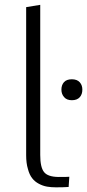

<svg xmlns="http://www.w3.org/2000/svg" viewBox="-20 -782 366 806"><path d="M314.9 -374Q325.7 -386.2 325.7 -405.8Q325.7 -424.3 314.9 -436.5Q303.7 -449.2 281.7 -449.2Q259.3 -449.2 248.5 -437Q237.8 -424.8 237.8 -405.8Q237.8 -387.2 249 -374.5Q259.8 -361.3 281.7 -361.3Q303.7 -361.3 314.9 -374ZM215.3 4.4Q246.1 4.4 268.1 2.9L271 -40Q266.1 -39.1 225.6 -39.1Q180.2 -39.6 164.6 -60.1Q148.9 -80.1 148.9 -131.3V-761.7L89.8 -752V-130.4Q89.8 -96.7 97.2 -72.8Q103.5 -48.3 115.2 -33.7Q126 -19.5 143.6 -10.3Q160.2 -1.5 177.7 1.5Q194.3 4.4 215.3 4.4Z"/></svg>

Font: My Font
Style: ExtraLight
Weight: 500
Designer: Vernon Adams
Foundry: newtypography
Version: Version 0.001